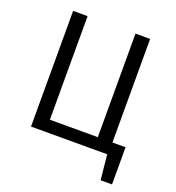

<svg xmlns="http://www.w3.org/2000/svg" viewBox="-148 -806 984 1073"><g transform="rotate(20 344.0 -269.5)"><path d="M639 -72V149H571L556 0H103V-688H189V-72H474V-688H561V-72Z"/></g></svg>

Font: FiraSans
Style: Regular
Weight: 350
Designer: Carrois Corporate & Edenspiekermann AG
Foundry: Carrois Corporate GbR & Edenspiekermann AG
Version: Version 3.106;PS 003.106;hotconv 1.0.70;makeotf.lib2.5.58329